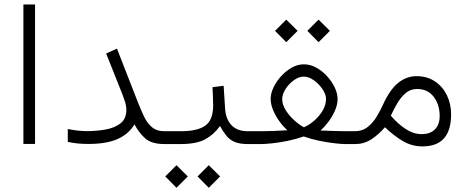

<svg xmlns="http://www.w3.org/2000/svg" viewBox="-20 -658 2143 877"><path d="M86.9 -637.7H140.1V-0.5H86.9Z M289.6 -68.8Q336.4 -59.1 377 -59.1Q420.9 -59.1 462.2 -66.4Q503.4 -73.7 530.3 -94.5Q557.1 -115.2 557.1 -156.2Q557.1 -174.3 550.5 -194.8Q543.9 -215.3 538.6 -228.5L464.8 -413.6L514.2 -436L609.9 -190.9Q622.6 -159.2 636.5 -128.7Q650.4 -98.1 672.6 -78.4Q694.8 -58.6 731.4 -58.6H752V0H731.4Q672.4 0 643.6 -25.6Q614.7 -51.3 594.2 -89.8Q567.9 -45.9 517.6 -23.2Q467.3 -0.5 384.3 -0.5Q356 -0.5 333 -2.9Q310.1 -5.4 289.6 -9.8Z M1126.5 0H1111.8Q1073.2 0 1050.5 -10.3Q1027.8 -20.5 1013.2 -39.1Q998.5 -57.6 984.9 -82.5Q957.5 -43.9 917.7 -22Q877.9 0 805.2 0H732.4V-58.6H806.2Q880.9 -58.6 917 -83.7Q953.1 -108.9 953.6 -174.3Q953.6 -195.3 952.6 -217.5Q951.7 -239.7 950.7 -259.8L1001.5 -266.1L1008.3 -160.6Q1011.7 -112.8 1037.8 -85.7Q1064 -58.6 1111.8 -58.6H1126.5ZM882.3 147.9 933.6 96.7 985.4 147.9 933.6 199.7ZM734.9 147.9 786.1 96.7 837.9 147.9 786.1 199.7Z M1383.8 -517.1 1435.1 -568.4 1486.8 -517.1 1435.1 -465.3ZM1236.3 -517.1 1287.6 -568.4 1339.4 -517.1 1287.6 -465.3ZM1443.8 -62Q1469.7 -61 1503.2 -59.8Q1536.6 -58.6 1555.2 -58.6H1601.1V0H1556.2Q1539.1 0 1507.6 -3.7Q1476.1 -7.3 1438.7 -14.9Q1401.4 -22.5 1367.2 -34.7Q1332.5 -22.5 1294.4 -14.6Q1256.3 -6.8 1223.6 -3.4Q1190.9 0 1172.4 0H1106.9V-58.6H1172.4Q1193.4 -58.6 1228.5 -59.8Q1263.7 -61 1293 -63Q1274.9 -78.6 1257.3 -102.5Q1239.7 -126.5 1228 -153.8Q1216.3 -181.2 1216.3 -207Q1216.3 -231 1229 -258.1Q1241.7 -285.2 1263.4 -309.3Q1285.2 -333.5 1312.3 -348.9Q1339.4 -364.3 1367.7 -364.3Q1397 -364.3 1424.6 -349.1Q1452.1 -334 1474.1 -309.8Q1496.1 -285.6 1509 -258.3Q1522 -231 1522 -206.1Q1522 -180.2 1510 -152.8Q1498 -125.5 1480.2 -101.8Q1462.4 -78.1 1443.8 -62ZM1367.7 -308.1Q1345.2 -308.1 1322.5 -291.7Q1299.8 -275.4 1284.4 -251.5Q1269 -227.5 1269 -205.1Q1269 -180.2 1285.4 -154.3Q1301.8 -128.4 1325 -107.7Q1348.1 -86.9 1368.2 -76.7Q1391.6 -86.4 1415 -106.7Q1438.5 -127 1453.9 -153.1Q1469.2 -179.2 1469.2 -206.1Q1469.2 -227.1 1453.1 -250.7Q1437 -274.4 1413.6 -291.3Q1390.1 -308.1 1367.7 -308.1Z M1738.3 -76.7Q1708.5 -42.5 1675.5 -21.2Q1642.6 0 1602.5 0H1581.5V-58.6H1600.1Q1635.3 -58.6 1659.7 -78.1Q1684.1 -97.7 1700.9 -125.7Q1717.8 -153.8 1729.5 -180.2Q1761.2 -249.5 1799.1 -279.8Q1836.9 -310.1 1882.8 -310.1Q1930.7 -310.1 1966.1 -286.6Q2001.5 -263.2 2021 -223.6Q2040.5 -184.1 2040.5 -135.3Q2040.5 10.7 1909.7 10.7Q1861.8 10.7 1820.8 -13.2Q1779.8 -37.1 1738.3 -76.7ZM1765.1 -129.4Q1798.8 -90.8 1834 -68.1Q1869.1 -45.4 1905.8 -45.4Q1945.8 -45.4 1967 -67.4Q1988.3 -89.4 1988.3 -127.9Q1988.3 -179.7 1961.2 -215.6Q1934.1 -251.5 1884.8 -251.5Q1854.5 -251.5 1832.3 -232.2Q1810.1 -212.9 1793.7 -184.6Q1777.3 -156.2 1765.1 -129.4Z"/></svg>

Font: Vazir Thin FD
Style: Thin-FD
Weight: 100
Designer: Saber Rastikerdar
Foundry: Saber Rastikerdar
Version: Version 30.0.0